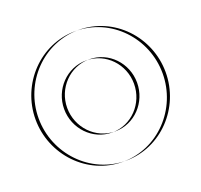

<svg xmlns="http://www.w3.org/2000/svg" viewBox="-143 -1002 1237 1180"><g transform="rotate(-20 475.5 -412.5)"><path d="M237 -413C237 -285 338 -177 466 -177C594 -177 694 -285 694 -413C694 -541 594 -648 466 -648C338 -648 237 -541 237 -413ZM50 -413C50 -181 234 15 466 15C698 15 881 -181 881 -413C881 -645 698 -840 466 -840C234 -840 50 -645 50 -413ZM257 -413C257 -541 358 -648 486 -648C614 -648 714 -541 714 -413C714 -285 614 -177 486 -177C358 -177 257 -285 257 -413ZM70 -413C70 -645 254 -840 486 -840C718 -840 901 -645 901 -413C901 -181 718 15 486 15C254 15 70 -181 70 -413Z"/></g></svg>

Font: Hussar Plate
Style: Regular
Weight: 700
Foundry: Cannot Into Space Fonts
Version: Version 0.798247